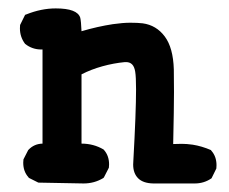

<svg xmlns="http://www.w3.org/2000/svg" viewBox="-20 -427 540 452"><path d="M293.5 -39.6Q293.5 -43.9 293.9 -48.3Q300.3 -163.1 300.3 -216.8Q300.3 -246.1 298.3 -258.1Q296.4 -270 291 -275.4Q285.6 -280.8 276.9 -280.8Q275.9 -280.8 273.9 -280.8Q247.6 -278.3 221.2 -271Q194.8 -263.7 171.9 -252V-88.9Q200.2 -88.9 223.6 -75.2L224.6 -74.2Q236.8 -60.5 236.8 -40Q236.8 -37.1 236.3 -32.2L224.6 -9.3L223.1 -7.8Q202.1 4.9 176.8 4.9L70.3 2.9L47.9 -8.3L46.9 -9.8Q34.7 -23.4 34.7 -43.9Q34.7 -46.9 35.2 -51.8L46.4 -73.7L47.4 -74.7Q60.5 -88.4 80.1 -88.9V-310.5Q78.6 -310.5 77.1 -310.5Q55.7 -310.5 39.1 -323.7Q26.9 -339.8 26.9 -360.4Q26.9 -363.8 27.3 -368.2L39.1 -392.1L42 -393.1Q77.1 -407.2 111.3 -407.2Q162.1 -407.2 168.9 -385.3Q170.9 -377.4 171.9 -353.5Q210 -364.7 245.6 -370.1Q269.5 -373.5 286.9 -373.5Q304.2 -373.5 315.9 -372.1Q348.1 -367.7 367.9 -341.1Q387.7 -314.5 389.2 -263.7Q389.6 -248 389.6 -210.4Q389.6 -172.9 387.7 -87.9Q396.5 -88.4 408 -88.4Q419.4 -88.4 433.6 -86.4Q455.1 -83 476.6 -73.7L477.5 -72.3Q489.7 -58.6 489.7 -38.1Q489.7 -35.2 489.3 -30.3L478 -7.3Q460.4 4.9 438.5 4.9H340.8Q316.9 4.4 305.2 -7.3Q293.5 -19 293.5 -39.6Z"/></svg>

Font: Bakudai
Style: Bold
Weight: 700
Version: Version 1.48